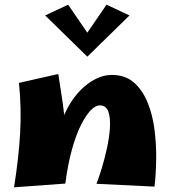

<svg xmlns="http://www.w3.org/2000/svg" viewBox="-20 -785 721 820"><path d="M640 12 392 0Q402 -25 414.5 -66Q427 -107 437 -153Q447 -199 449.5 -240.5Q452 -282 442.5 -308.5Q433 -335 406 -335Q388 -335 367.5 -314Q347 -293 326 -251.5Q305 -210 287.5 -147.5Q270 -85 259 -1L222 -141Q222 -193 235.5 -241Q249 -289 272 -330Q295 -371 325 -401Q355 -431 389 -448Q423 -465 457 -465Q515 -465 552 -432.5Q589 -400 610.5 -347Q632 -294 640 -230.5Q648 -167 647 -103.5Q646 -40 640 12ZM259 -1 40 15Q60 -111 66 -216.5Q72 -322 61 -431L229 -469Q240 -401 248 -344.5Q256 -288 259.5 -235.5Q263 -183 263 -126.5Q263 -70 259 -1ZM271 -765 367 -625 353 -543 173 -719ZM435 -765 533 -719 353 -543 339 -625Z"/></svg>

Font: Marhey Light
Style: Regular
Weight: 300
Designer: Nur Syamsi & Bustanul Arifin
Foundry: Namelatype
Version: Version 1.000